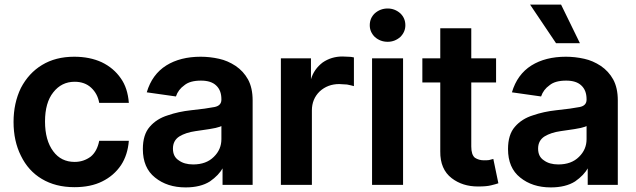

<svg xmlns="http://www.w3.org/2000/svg" viewBox="-20 -802 2770 836"><path d="M162 -23Q103 -58 71 -124Q39 -188 39 -271Q39 -353 71 -419Q105 -484 163 -519Q222 -555 303 -555Q371 -555 423 -531Q475 -506 506 -461Q536 -419 541 -354H412Q405 -394 377 -420Q349 -446 305 -446Q248 -446 212 -400Q176 -355 176 -273Q176 -191 212 -143Q246 -97 305 -97Q344 -97 375 -120Q403 -143 412 -189H541Q536 -127 507 -83Q476 -37 425 -12Q375 13 304 13Q222 13 162 -23Z M655 -29Q602 -71 602 -153Q602 -216 632 -250Q662 -285 711 -300Q757 -316 812 -322Q879 -329 914 -336Q944 -342 944 -368V-370Q944 -409 921 -430Q899 -451 855 -451Q807 -451 783 -431Q756 -412 746 -382L619 -400Q642 -478 704 -517Q765 -555 854 -555Q894 -555 934 -546Q971 -538 1006 -515Q1040 -492 1060 -456Q1080 -419 1080 -365V3H949V-72H951Q933 -39 894 -12Q853 14 788 14Q708 14 655 -29ZM911 -119Q944 -151 944 -196V-253Q942 -251 919 -245Q889 -239 872 -237Q848 -233 831 -231Q789 -225 761 -208Q733 -190 733 -155Q733 -120 758 -104Q782 -86 821 -86Q878 -86 911 -119Z M1334 -548V-457Q1347 -501 1385 -530Q1423 -556 1471 -556Q1486 -556 1495 -555Q1509 -555 1521 -552V-427Q1511 -430 1491 -434Q1467 -436 1457 -436Q1407 -436 1372 -404Q1338 -371 1338 -321V3H1203V-548Z M1735 -548V3H1600V-548ZM1612 -641Q1590 -663 1590 -692Q1590 -723 1612 -744Q1636 -765 1668 -765Q1699 -765 1723 -744Q1745 -723 1745 -692Q1745 -663 1723 -641Q1699 -620 1668 -620Q1636 -620 1612 -641Z M2032 -443V-164Q2032 -128 2048 -115Q2065 -104 2087 -104Q2102 -104 2109 -105L2128 -110L2150 -4Q2139 0 2118 5Q2099 10 2061 10Q1994 10 1947 -26Q1896 -65 1897 -143V-443H1819V-548H1897V-679H2032V-548H2140V-443Z M2245 -29Q2192 -71 2192 -153Q2192 -216 2222 -250Q2252 -285 2301 -300Q2347 -316 2402 -322Q2469 -329 2504 -336Q2534 -342 2534 -368V-370Q2534 -409 2511 -430Q2489 -451 2445 -451Q2397 -451 2373 -431Q2346 -412 2336 -382L2209 -400Q2232 -478 2294 -517Q2355 -555 2444 -555Q2484 -555 2524 -546Q2561 -538 2596 -515Q2630 -492 2650 -456Q2670 -419 2670 -365V3H2539V-72H2541Q2523 -39 2484 -12Q2443 14 2378 14Q2298 14 2245 -29ZM2501 -119Q2534 -151 2534 -196V-253Q2532 -251 2509 -245Q2479 -239 2462 -237Q2438 -233 2421 -231Q2379 -225 2351 -208Q2323 -190 2323 -155Q2323 -120 2348 -104Q2372 -86 2411 -86Q2468 -86 2501 -119ZM2423 -782 2505 -614H2401L2288 -782Z"/></svg>

Font: Sinter Bold
Style: Regular
Weight: 700
Foundry: Adobe & rsms
Version: Version 1.000